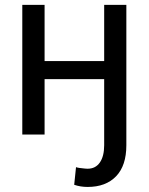

<svg xmlns="http://www.w3.org/2000/svg" viewBox="-20 -548 606 782"><path d="M161.6 -528.3V-299.3H404.3V-528.3H494.6V43.5Q494.6 126.5 452.9 169.9Q411.1 213.4 336.9 213.4Q307.6 213.4 282.2 204.6L289.6 132.8Q297.9 136.2 327.1 138.7L336.9 139.2Q369.1 139.2 386.7 113.8Q404.3 88.4 404.3 43.5V-225.6H161.6V0H70.8V-528.3Z"/></svg>

Font: Roboto
Style: Regular
Weight: 400
Designer: Google
Version: Version 2.001047; 2015